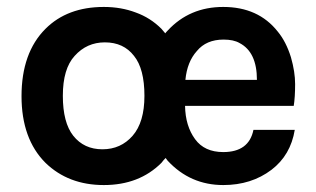

<svg xmlns="http://www.w3.org/2000/svg" viewBox="-20 -518 909 553"><path d="M362 -127Q396 -166 396 -242Q396 -320 366 -357Q336 -396 282 -396Q230 -396 195 -357Q161 -320 161 -242Q161 -165 191 -127Q222 -88 275 -88Q328 -88 362 -127ZM547 -371Q519 -340 514 -288H720Q720 -368 670 -394Q653 -404 624 -404Q574 -404 547 -371ZM623 -80Q697 -80 710 -144H829Q817 -71 762 -29Q704 15 623 15Q528 15 463 -55Q461 -57 457 -63Q455 -61 451 -56.5Q447 -52 445 -49Q381 15 279 15Q177 15 111 -49Q42 -118 42 -241Q42 -366 111 -435Q174 -498 279 -498Q329 -498 371 -482Q413 -467 445 -435Q447 -433 450.5 -428.5Q454 -424 456 -422Q458 -425 463 -430Q526 -498 623 -498Q724 -498 780 -427Q804 -398 818 -353Q830 -311 830 -276Q830 -238 826 -213H513Q514 -155 542 -117Q569 -80 623 -80Z"/></svg>

Font: Karla Neue
Style: Bold
Weight: 700
Designer: Jonathan Pinhorn
Foundry: PYRS Fontlab Ltd. / Made with FontLab
Version: Version 1.000;PS 001.001;hotconv 1.0.56